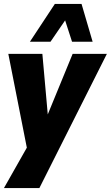

<svg xmlns="http://www.w3.org/2000/svg" viewBox="-20 -770 560 970"><path d="M0 180 119 -30 126 29 22 -498H194L224 -162H209L347 -498H520L179 180ZM131 -559 257 -750H392L448 -559H344L309 -667L235 -559Z"/></svg>

Font: Nunito Sans 10pt Condensed Black
Style: Italic
Weight: 900
Width: 3
Italic angle: -9°
Designer: Vernon Adams
Foundry: Vernon Adams
Version: Version 3.101;gftools[0.9.27]